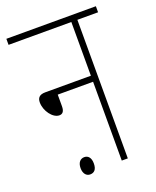

<svg xmlns="http://www.w3.org/2000/svg" viewBox="-122 -694 629 776"><g transform="rotate(-20 192.5 -306.5)"><path d="M0 -622V-596H270V-365H74C48 -365 39 -353 39 -334C39 -297 68 -258 96 -258C109 -258 118 -266 118 -289V-339H270V0H296V-596H385V-622ZM103 -28C103 -2 117 9 131 9C148 9 160 -1 160 -28C160 -52 149 -65 132 -65C116 -65 103 -53 103 -28Z"/></g></svg>

Font: Noto Sans Devanagari UI ExtraCondensed Thin
Style: Regular
Weight: 100
Width: 2
Designer: Jelle Bosma - Monotype Design Team
Foundry: Monotype Imaging Inc.
Version: Version 2.004